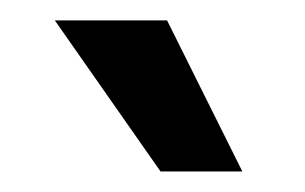

<svg xmlns="http://www.w3.org/2000/svg" viewBox="-20 -749 299 188"><path d="M137.2 -581.1 33.7 -729H143.6L217.3 -581.1Z"/></svg>

Font: Inter Display Medium
Style: Regular
Weight: 500
Designer: Rasmus Andersson
Foundry: rsms
Version: Version 4.001;git-9221beed3